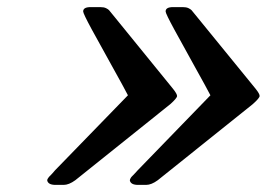

<svg xmlns="http://www.w3.org/2000/svg" viewBox="-20 -520 773 540"><path d="M112.8 -12.2Q112.8 -14.2 113.3 -15.6Q113.8 -17.1 115 -18.6Q116.2 -20 116.7 -21Q117.2 -22 119.1 -23.9Q121.1 -25.9 122.6 -27.3Q124 -28.8 127.9 -33Q131.8 -37.1 134.8 -41L339.8 -252Q328.6 -273.9 295.9 -332.5Q263.2 -391.1 238.5 -436.5Q213.9 -481.9 213.9 -487.8Q213.9 -500 234.9 -500H262.2Q272 -500 278.1 -497.1Q284.2 -494.1 286.6 -491.5Q289.1 -488.8 303.2 -471.2L466.8 -270Q478 -255.9 478 -250Q478 -244.1 459 -227.1L191.9 -13.2Q173.8 0 159.2 0H136.2Q115.7 0 112.8 -12.2ZM345.2 -12.2Q345.2 -14.2 345.7 -15.6Q346.2 -17.1 347.2 -18.6Q348.1 -20 348.6 -21Q349.1 -22 351.1 -23.9Q353 -25.9 354.5 -27.3Q356 -28.8 359.9 -33Q363.8 -37.1 367.2 -41L571.8 -252Q560.5 -273.9 527.8 -332.5Q495.1 -391.1 470.5 -436.5Q445.8 -481.9 445.8 -487.8Q445.8 -500 466.8 -500H494.1Q503.9 -500 510 -497.1Q516.1 -494.1 518.6 -491.5Q521 -488.8 535.2 -471.2L699.2 -270Q710.4 -255.9 710.2 -250Q710 -244.1 690.9 -227.1L423.8 -13.2Q405.8 0 391.1 0H368.2Q348.1 0 345.2 -12.2Z"/></svg>

Font: CMU Sans Serif
Style: BoldOblique
Weight: 700
Italic angle: -12°
Version: Version 0.7.0